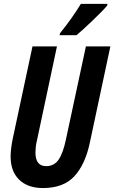

<svg xmlns="http://www.w3.org/2000/svg" viewBox="-20 -951 584 981"><path d="M199.2 9.8Q122.1 9.8 78.1 -32.7Q34.2 -75.2 34.2 -151.9Q34.2 -169.9 36.9 -192.1Q39.6 -214.4 43.9 -236.8L146 -713.9H271L168.9 -233.9Q164.6 -216.8 162.8 -200.7Q161.1 -184.6 161.1 -171.9Q161.1 -102.1 215.8 -102.1Q255.9 -102.1 278.8 -134.3Q301.8 -166.5 316.9 -238.8L418.9 -713.9H543.9L439 -222.2Q416 -111.8 360.4 -51Q304.7 9.8 199.2 9.8ZM284.7 -771 286.6 -781.2Q349.1 -858.4 393.1 -931.2H528.8L527.8 -922.9Q517.1 -909.7 496.1 -888.4Q475.1 -867.2 450.9 -844Q426.8 -820.8 405 -801Q383.3 -781.2 370.6 -771Z"/></svg>

Font: Open Sans Condensed
Style: Bold Italic
Weight: 700
Width: 3
Italic angle: -12°
Designer: Monotype Design Team
Foundry: Monotype Imaging Inc.
Version: Version 3.003; ttfautohint (v1.8.4)